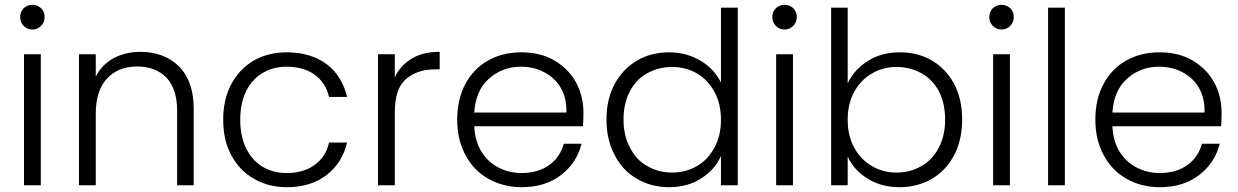

<svg xmlns="http://www.w3.org/2000/svg" viewBox="-20 -772 5158 800"><path d="M115 -649C115 -649 115 -649 115 -649C129 -649 141 -654 151 -664C161 -674 166 -686 166 -701C166 -701 166 -701 166 -701C166 -716 161 -728 151 -738C141 -747 129 -752 115 -752C115 -752 115 -752 115 -752C101 -752 89 -747 79 -738C69 -728 64 -716 64 -701C64 -701 64 -701 64 -701C64 -686 69 -674 79 -664C89 -654 101 -649 115 -649ZM80 -546C80 -546 80 0 80 0C80 0 150 0 150 0C150 0 150 -546 150 -546C150 -546 80 -546 80 -546Z M565 -556C565 -556 565 -556 565 -556C524 -556 487 -547 454 -530C421 -512 396 -486 379 -453C379 -453 379 -546 379 -546C379 -546 309 -546 309 -546C309 -546 309 0 309 0C309 0 379 0 379 0C379 0 379 -298 379 -298C379 -298 379 -298 379 -298C379 -363 395 -412 426 -445C457 -478 499 -495 552 -495C552 -495 552 -495 552 -495C603 -495 644 -479 674 -448C703 -417 718 -371 718 -312C718 -312 718 0 718 0C718 0 787 0 787 0C787 0 787 -320 787 -320C787 -320 787 -320 787 -320C787 -397 766 -455 725 -496C684 -536 630 -556 565 -556Z M910 -273C910 -273 910 -273 910 -273C910 -216 921 -167 944 -125C967 -82 998 -50 1038 -27C1078 -4 1124 8 1175 8C1175 8 1175 8 1175 8C1242 8 1297 -9 1341 -43C1385 -77 1413 -122 1426 -178C1426 -178 1351 -178 1351 -178C1351 -178 1351 -178 1351 -178C1342 -138 1322 -107 1291 -85C1260 -62 1221 -51 1175 -51C1175 -51 1175 -51 1175 -51C1138 -51 1105 -59 1076 -76C1047 -93 1024 -118 1007 -151C990 -184 981 -225 981 -273C981 -273 981 -273 981 -273C981 -321 990 -362 1007 -395C1024 -428 1047 -452 1076 -469C1105 -486 1138 -494 1175 -494C1175 -494 1175 -494 1175 -494C1221 -494 1260 -483 1291 -461C1322 -438 1342 -407 1351 -368C1351 -368 1426 -368 1426 -368C1426 -368 1426 -368 1426 -368C1413 -425 1385 -471 1342 -504C1298 -537 1242 -554 1175 -554C1175 -554 1175 -554 1175 -554C1124 -554 1078 -543 1038 -520C998 -497 967 -464 944 -422C921 -379 910 -330 910 -273Z M1625 -449C1625 -449 1625 -546 1625 -546C1625 -546 1555 -546 1555 -546C1555 -546 1555 0 1555 0C1555 0 1625 0 1625 0C1625 0 1625 -305 1625 -305C1625 -305 1625 -305 1625 -305C1625 -369 1640 -415 1671 -442C1702 -469 1742 -483 1793 -483C1793 -483 1812 -483 1812 -483C1812 -483 1812 -556 1812 -556C1812 -556 1812 -556 1812 -556C1766 -556 1727 -547 1696 -528C1664 -509 1640 -483 1625 -449Z M2411 -301C2411 -301 2411 -301 2411 -301C2411 -348 2401 -390 2380 -429C2359 -467 2329 -497 2290 -520C2251 -543 2205 -554 2153 -554C2153 -554 2153 -554 2153 -554C2101 -554 2055 -543 2014 -520C1973 -497 1942 -465 1919 -422C1896 -379 1885 -330 1885 -273C1885 -273 1885 -273 1885 -273C1885 -216 1897 -167 1920 -125C1943 -82 1974 -50 2015 -27C2056 -4 2102 8 2153 8C2153 8 2153 8 2153 8C2219 8 2274 -9 2318 -43C2361 -76 2390 -120 2403 -173C2403 -173 2329 -173 2329 -173C2329 -173 2329 -173 2329 -173C2319 -136 2299 -106 2268 -84C2237 -62 2198 -51 2153 -51C2153 -51 2153 -51 2153 -51C2118 -51 2086 -59 2057 -74C2028 -89 2004 -111 1986 -140C1968 -169 1958 -205 1956 -246C1956 -246 2409 -246 2409 -246C2409 -246 2409 -246 2409 -246C2410 -259 2411 -277 2411 -301ZM2340 -303C2340 -303 1956 -303 1956 -303C1956 -303 1956 -303 1956 -303C1960 -364 1980 -411 2017 -444C2054 -477 2098 -494 2150 -494C2150 -494 2150 -494 2150 -494C2185 -494 2217 -487 2246 -472C2275 -457 2299 -436 2316 -407C2333 -378 2341 -344 2340 -303Z M2507 -274C2507 -274 2507 -274 2507 -274C2507 -218 2518 -169 2541 -126C2563 -83 2594 -50 2634 -27C2673 -4 2718 8 2768 8C2768 8 2768 8 2768 8C2819 8 2864 -4 2902 -29C2940 -53 2967 -84 2984 -122C2984 -122 2984 0 2984 0C2984 0 3054 0 3054 0C3054 0 3054 -740 3054 -740C3054 -740 2984 -740 2984 -740C2984 -740 2984 -428 2984 -428C2984 -428 2984 -428 2984 -428C2966 -465 2938 -496 2899 -519C2860 -542 2817 -554 2769 -554C2769 -554 2769 -554 2769 -554C2719 -554 2674 -543 2635 -520C2595 -497 2564 -464 2541 -422C2518 -379 2507 -330 2507 -274ZM2984 -273C2984 -273 2984 -273 2984 -273C2984 -229 2975 -190 2957 -157C2939 -124 2915 -98 2884 -80C2853 -62 2818 -53 2781 -53C2781 -53 2781 -53 2781 -53C2742 -53 2708 -62 2677 -80C2646 -97 2622 -123 2605 -157C2587 -190 2578 -229 2578 -274C2578 -274 2578 -274 2578 -274C2578 -319 2587 -359 2605 -392C2622 -425 2646 -450 2677 -467C2708 -484 2742 -493 2781 -493C2781 -493 2781 -493 2781 -493C2818 -493 2853 -484 2884 -466C2915 -448 2939 -422 2957 -389C2975 -356 2984 -317 2984 -273Z M3249 -649C3249 -649 3249 -649 3249 -649C3263 -649 3275 -654 3285 -664C3295 -674 3300 -686 3300 -701C3300 -701 3300 -701 3300 -701C3300 -716 3295 -728 3285 -738C3275 -747 3263 -752 3249 -752C3249 -752 3249 -752 3249 -752C3235 -752 3223 -747 3213 -738C3203 -728 3198 -716 3198 -701C3198 -701 3198 -701 3198 -701C3198 -686 3203 -674 3213 -664C3223 -654 3235 -649 3249 -649ZM3214 -546C3214 -546 3214 0 3214 0C3214 0 3284 0 3284 0C3284 0 3284 -546 3284 -546C3284 -546 3214 -546 3214 -546Z M3512 -425C3512 -425 3512 -740 3512 -740C3512 -740 3443 -740 3443 -740C3443 -740 3443 0 3443 0C3443 0 3512 0 3512 0C3512 0 3512 -120 3512 -120C3512 -120 3512 -120 3512 -120C3529 -82 3557 -51 3595 -28C3632 -4 3677 8 3729 8C3729 8 3729 8 3729 8C3778 8 3823 -4 3863 -27C3902 -50 3933 -83 3956 -126C3978 -169 3989 -218 3989 -274C3989 -274 3989 -274 3989 -274C3989 -330 3978 -379 3956 -422C3933 -464 3902 -497 3863 -520C3824 -543 3779 -554 3729 -554C3729 -554 3729 -554 3729 -554C3678 -554 3633 -542 3596 -518C3558 -494 3530 -463 3512 -425ZM3918 -274C3918 -274 3918 -274 3918 -274C3918 -229 3909 -190 3892 -157C3874 -123 3850 -97 3819 -80C3788 -62 3754 -53 3715 -53C3715 -53 3715 -53 3715 -53C3678 -53 3644 -62 3613 -80C3582 -98 3557 -124 3539 -157C3521 -190 3512 -229 3512 -273C3512 -273 3512 -273 3512 -273C3512 -317 3521 -356 3539 -389C3557 -422 3582 -448 3613 -466C3644 -484 3678 -493 3715 -493C3715 -493 3715 -493 3715 -493C3754 -493 3788 -484 3819 -467C3850 -450 3874 -425 3892 -392C3909 -359 3918 -319 3918 -274Z M4153 -649C4153 -649 4153 -649 4153 -649C4167 -649 4179 -654 4189 -664C4199 -674 4204 -686 4204 -701C4204 -701 4204 -701 4204 -701C4204 -716 4199 -728 4189 -738C4179 -747 4167 -752 4153 -752C4153 -752 4153 -752 4153 -752C4139 -752 4127 -747 4117 -738C4107 -728 4102 -716 4102 -701C4102 -701 4102 -701 4102 -701C4102 -686 4107 -674 4117 -664C4127 -654 4139 -649 4153 -649ZM4118 -546C4118 -546 4118 0 4118 0C4118 0 4188 0 4188 0C4188 0 4188 -546 4188 -546C4188 -546 4118 -546 4118 -546Z M4347 -740C4347 -740 4347 0 4347 0C4347 0 4417 0 4417 0C4417 0 4417 -740 4417 -740C4417 -740 4347 -740 4347 -740Z M5070 -301C5070 -301 5070 -301 5070 -301C5070 -348 5060 -390 5039 -429C5018 -467 4988 -497 4949 -520C4910 -543 4864 -554 4812 -554C4812 -554 4812 -554 4812 -554C4760 -554 4714 -543 4673 -520C4632 -497 4601 -465 4578 -422C4555 -379 4544 -330 4544 -273C4544 -273 4544 -273 4544 -273C4544 -216 4556 -167 4579 -125C4602 -82 4633 -50 4674 -27C4715 -4 4761 8 4812 8C4812 8 4812 8 4812 8C4878 8 4933 -9 4977 -43C5020 -76 5049 -120 5062 -173C5062 -173 4988 -173 4988 -173C4988 -173 4988 -173 4988 -173C4978 -136 4958 -106 4927 -84C4896 -62 4857 -51 4812 -51C4812 -51 4812 -51 4812 -51C4777 -51 4745 -59 4716 -74C4687 -89 4663 -111 4645 -140C4627 -169 4617 -205 4615 -246C4615 -246 5068 -246 5068 -246C5068 -246 5068 -246 5068 -246C5069 -259 5070 -277 5070 -301ZM4999 -303C4999 -303 4615 -303 4615 -303C4615 -303 4615 -303 4615 -303C4619 -364 4639 -411 4676 -444C4713 -477 4757 -494 4809 -494C4809 -494 4809 -494 4809 -494C4844 -494 4876 -487 4905 -472C4934 -457 4958 -436 4975 -407C4992 -378 5000 -344 4999 -303Z"/></svg>

Font: wox.body
Style: Regular
Weight: 500
Designer: Ninad Kale (Devanagari), Jonny Pinhorn (Latin)
Foundry: Indian Type Foundry
Version: ""